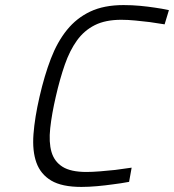

<svg xmlns="http://www.w3.org/2000/svg" viewBox="-20 -727 686 757"><path d="M489 -10Q457 -4 424 0Q396 4 363 7Q330 10 301 10Q224 10 182 -15Q140 -40 123.5 -86Q107 -132 112 -198Q117 -264 136 -346Q155 -429 180.5 -495.5Q206 -562 244 -609Q282 -656 336 -681.5Q390 -707 467 -707Q501 -707 532.5 -704Q564 -701 590 -697Q619 -693 646 -687L629 -631Q600 -636 570 -640Q544 -643 514.5 -646Q485 -649 458 -649Q396 -649 354 -628Q312 -607 283.5 -567.5Q255 -528 235.5 -472Q216 -416 200 -346Q184 -277 178 -221.5Q172 -166 183 -128Q194 -90 226.5 -69.5Q259 -49 321 -49Q344 -49 375 -51.5Q406 -54 434 -57Q467 -61 499 -66Z"/></svg>

Font: Panefresco 250wt
Style: Italic
Weight: 300
Version: Version 1.000